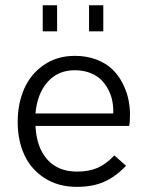

<svg xmlns="http://www.w3.org/2000/svg" viewBox="-20 -710 564 737"><path d="M144 -589.8V-689.9H199.2V-589.8ZM321.8 -589.8V-689.9H376.5V-589.8ZM275.4 7.3Q204.1 7.3 151.9 -25.9Q99.6 -59.1 73.7 -115Q47.9 -170.9 47.9 -241.7Q47.9 -311.5 72.5 -368.4Q97.2 -425.3 147.9 -460.4Q198.7 -495.6 267.6 -495.6Q313.5 -495.6 350.6 -481.2Q387.7 -466.8 411.1 -444.1Q434.6 -421.4 450.2 -391.1Q465.8 -360.8 472.4 -330.8Q479 -300.8 479 -270Q479 -239.3 475.6 -226.6H116.2Q120.1 -144 161.6 -97.7Q203.1 -51.3 275.9 -51.3Q320.3 -51.3 353.3 -65.2Q386.2 -79.1 418.9 -113.3L463.9 -73.7Q422.9 -30.8 378.7 -11.7Q334.5 7.3 275.4 7.3ZM116.2 -274.4H414.6Q415.5 -293 413.6 -305.2Q411.1 -331.1 401.4 -354.2Q391.6 -377.4 374.5 -397.2Q357.4 -417 329.6 -428.7Q301.8 -440.4 267.1 -440.4Q202.1 -440.4 162.4 -395Q122.6 -349.6 116.2 -274.4Z"/></svg>

Font: HK Grotesk Legacy
Style: Regular
Weight: 400
Designer: Alfredo Marco Pradil
Foundry: Hanken Design Co.
Version: Version 2.022;PS 002.022;hotconv 1.0.88;makeotf.lib2.5.64775